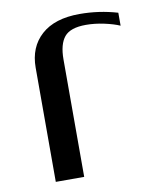

<svg xmlns="http://www.w3.org/2000/svg" viewBox="-71 -643 572 699"><g transform="rotate(-10 215.0 -293.5)"><path d="M270 -586.9Q342.3 -586.9 410.2 -566.9V-519Q388.2 -528.8 353.3 -536.4Q318.4 -543.9 286.1 -543.9Q228.5 -543.9 206.3 -517.1Q184.1 -490.2 184.1 -434.1V0H79.1V-421.9Q79.1 -498 128.7 -542.5Q178.2 -586.9 270 -586.9Z"/></g></svg>

Font: Wesal
Style: Regular
Weight: 400
Designer: Ahmed zaza
Foundry: Ahmed zaza
Version: Version 2.01